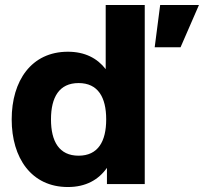

<svg xmlns="http://www.w3.org/2000/svg" viewBox="-20 -740 820 772"><path d="M562 0V-720H405V-462C371 -506 321 -532 253 -532C106 -532 27 -415 27 -260C27 -105 106 12 253 12C325 12 376 -17 410 -65V0ZM185 -260C185 -349 218 -406 296 -406C374 -406 407 -349 407 -260C407 -171 374 -114 296 -114C218 -114 185 -171 185 -260ZM602 -550H706L780 -720H624Z"/></svg>

Font: Aspekta 750
Style: Regular
Weight: 750
Designer: Ivo Dolenc
Version: Version 2.000